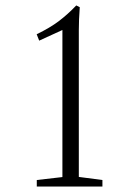

<svg xmlns="http://www.w3.org/2000/svg" viewBox="-20 -683 509 703"><path d="M114.7 0V-23.9L208.5 -34.7V-573.2L123.5 -534.2L114.3 -557.6Q163.6 -581.5 195.8 -606Q228 -630.4 259.3 -663.1L272 -656.7Q268.6 -609.4 268.6 -572.3V-35.2L355 -23.9V0Z"/></svg>

Font: Elstob Light
Style: Regular
Weight: 300
Designer: Peter S. Baker
Version: Version 1.015